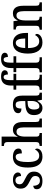

<svg xmlns="http://www.w3.org/2000/svg" viewBox="1380 -2190 820 3621"><g transform="rotate(-90 1790.5 -380.0)"><path d="M189 10Q113 10 72.5 -17.5Q32 -45 32 -97Q32 -134 53 -148.5Q74 -163 97 -163Q97 -108 120 -73Q143 -38 192 -38Q237 -38 259 -61.5Q281 -85 281 -125Q281 -160 259.5 -182Q238 -204 181 -231Q133 -254 102.5 -277Q72 -300 57.5 -329Q43 -358 43 -401Q43 -472 89 -509Q135 -546 209 -546Q280 -546 314 -518Q348 -490 348 -452Q348 -425 331 -409Q314 -393 280 -393Q280 -444 259 -471.5Q238 -499 200 -499Q163 -499 144 -478Q125 -457 125 -423Q125 -385 148.5 -363.5Q172 -342 231 -315Q297 -285 330.5 -249Q364 -213 364 -148Q364 -74 317.5 -32Q271 10 189 10Z M645 10Q585 10 539 -17.5Q493 -45 467 -105.5Q441 -166 441 -265Q441 -372 467.5 -433.5Q494 -495 539 -521Q584 -547 641 -547Q713 -547 756 -519.5Q799 -492 799 -444Q799 -410 778.5 -394Q758 -378 708 -378Q708 -426 694.5 -460.5Q681 -495 642 -495Q613 -495 591 -474.5Q569 -454 557 -404.5Q545 -355 545 -266Q545 -160 573 -105.5Q601 -51 662 -51Q706 -51 736 -74.5Q766 -98 781 -130Q799 -117 799 -91Q799 -69 783.5 -45.5Q768 -22 734 -6Q700 10 645 10Z M848 0V-44H854Q882 -44 901.5 -56Q921 -68 921 -115V-650Q921 -679 911 -693Q901 -707 886 -711.5Q871 -716 855 -716H847V-760H1024V-546Q1024 -518 1022 -490.5Q1020 -463 1020 -457H1024Q1041 -496 1073 -521.5Q1105 -547 1156 -547Q1226 -547 1263 -500Q1300 -453 1300 -351V-115Q1300 -68 1317 -56Q1334 -44 1363 -44H1365V0H1198V-343Q1198 -408 1179.5 -443.5Q1161 -479 1115 -479Q1066 -479 1045 -434.5Q1024 -390 1024 -318V-110Q1024 -66 1042.5 -55Q1061 -44 1090 -44H1092V0Z M1562 10Q1507 10 1468.5 -29Q1430 -68 1430 -151Q1430 -231 1478 -269Q1526 -307 1624 -311L1695 -314V-373Q1695 -428 1682 -461.5Q1669 -495 1624 -495Q1581 -495 1567 -465Q1553 -435 1553 -386Q1466 -386 1466 -449Q1466 -498 1512.5 -522.5Q1559 -547 1630 -547Q1713 -547 1755 -508Q1797 -469 1797 -374V-115Q1797 -74 1809 -59Q1821 -44 1850 -44H1853V0H1718L1703 -83H1696Q1677 -55 1660 -34Q1643 -13 1620 -1.5Q1597 10 1562 10ZM1596 -48Q1641 -48 1668.5 -88Q1696 -128 1696 -191V-271L1648 -268Q1584 -265 1559.5 -234Q1535 -203 1535 -145Q1535 -100 1549.5 -74Q1564 -48 1596 -48Z M1906 0V-44H1921Q1937 -44 1952.5 -48.5Q1968 -53 1977.5 -68Q1987 -83 1987 -114V-484H1910V-536H1987V-584Q1987 -674 2029 -722Q2071 -770 2152 -770Q2222 -770 2249 -749.5Q2276 -729 2276 -700Q2276 -673 2256.5 -657Q2237 -641 2196 -641Q2196 -670 2186 -696Q2176 -722 2147 -722Q2115 -722 2102 -690Q2089 -658 2089 -595V-536H2209V-484H2089V-114Q2089 -68 2109.5 -56Q2130 -44 2156 -44H2191V0Z M2236 0V-44H2251Q2267 -44 2282.5 -48.5Q2298 -53 2307.5 -68Q2317 -83 2317 -114V-484H2240V-536H2317V-584Q2317 -674 2359 -722Q2401 -770 2482 -770Q2552 -770 2579 -749.5Q2606 -729 2606 -700Q2606 -673 2586.5 -657Q2567 -641 2526 -641Q2526 -670 2516 -696Q2506 -722 2477 -722Q2445 -722 2432 -690Q2419 -658 2419 -595V-536H2539V-484H2419V-114Q2419 -68 2439.5 -56Q2460 -44 2486 -44H2521V0Z M2799 10Q2698 10 2644 -62Q2590 -134 2590 -264Q2590 -405 2642.5 -476Q2695 -547 2790 -547Q2878 -547 2928.5 -485.5Q2979 -424 2979 -305V-262H2694Q2695 -153 2727.5 -102Q2760 -51 2820 -51Q2865 -51 2894.5 -74Q2924 -97 2939 -129Q2948 -125 2954.5 -116Q2961 -107 2961 -93Q2961 -71 2944 -47Q2927 -23 2891 -6.5Q2855 10 2799 10ZM2875 -315Q2875 -395 2856 -444Q2837 -493 2792 -493Q2747 -493 2722.5 -447Q2698 -401 2695 -315Z M3040 0V-44H3046Q3075 -44 3094.5 -56Q3114 -68 3114 -115V-425Q3114 -469 3095.5 -480.5Q3077 -492 3049 -492H3044V-536H3201L3212 -456H3216Q3239 -507 3271 -527Q3303 -547 3350 -547Q3418 -547 3455 -500Q3492 -453 3492 -351V-115Q3492 -68 3508.5 -56Q3525 -44 3553 -44H3557V0H3390V-343Q3390 -407 3372.5 -443.5Q3355 -480 3310 -480Q3274 -480 3253.5 -457Q3233 -434 3224 -397Q3215 -360 3215 -318V-110Q3215 -66 3233.5 -55Q3252 -44 3280 -44H3285V0Z"/></g></svg>

Font: Noto Serif Tamil Condensed Medium
Style: Regular
Weight: 500
Width: 3
Designer: Indian Type Foundry, Tom Grace, and the Monotype Design Team
Foundry: Monotype Imaging Inc.
Version: Version 2.004; ttfautohint (v1.8.4.7-5d5b)